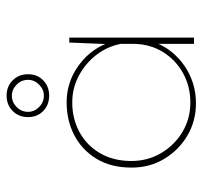

<svg xmlns="http://www.w3.org/2000/svg" viewBox="-36 -572 614 582"><g transform="rotate(-90 271.0 -281.0)"><path d="M249 6Q195 6 151 -20Q107 -46 80.5 -90Q54 -134 54 -189Q54 -252 81 -296Q108 -340 152.5 -363Q197 -386 252 -386Q311 -386 359.5 -352.5Q408 -319 430 -266L428 -253L433 -378H448V0H429V-129L432 -115Q422 -89 404 -67Q386 -45 362 -28.5Q338 -12 309.5 -3Q281 6 249 6ZM251 -11Q300 -11 340 -33Q380 -55 404 -93.5Q428 -132 429 -181V-222Q421 -263 395.5 -296Q370 -329 332.5 -349Q295 -369 251 -369Q202 -369 161.5 -347Q121 -325 97.5 -284.5Q74 -244 74 -190Q74 -140 98 -99.5Q122 -59 162 -35Q202 -11 251 -11ZM207 -503Q207 -531 225.5 -549.5Q244 -568 272 -568Q300 -568 318.5 -549.5Q337 -531 337 -503Q337 -475 318.5 -457Q300 -439 272 -439Q244 -439 225.5 -457Q207 -475 207 -503ZM223 -503Q223 -484 237.5 -469.5Q252 -455 272 -455Q291 -455 305.5 -469.5Q320 -484 320 -503Q320 -523 305.5 -537.5Q291 -552 272 -552Q252 -552 237.5 -537.5Q223 -523 223 -503Z"/></g></svg>

Font: Josefin Sans Thin Thin
Style: Regular
Weight: 250
Version: Version 2.001